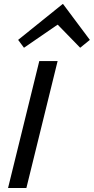

<svg xmlns="http://www.w3.org/2000/svg" viewBox="-20 -933 466 953"><path d="M266 -630 111 0H20L175 -630ZM293 -913 426 -735 378 -696 267 -810H265L99 -696L70 -735L291 -913Z"/></svg>

Font: Sinkin Sans 400 Italic
Style: Italic
Weight: 400
Italic angle: -112°
Designer: Keith Bates
Foundry: K-Type
Version: Sinkin Sans (version 1.0)  by Keith Bates   •   © 2014   www